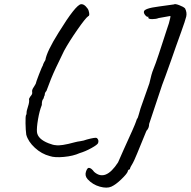

<svg xmlns="http://www.w3.org/2000/svg" viewBox="-20 -705 908 914"><path d="M193 -254V-251Q191 -251 189.5 -244Q188 -237 186 -234Q179 -228 179 -205Q168 -178 161 -137Q154 -96 156 -76Q160 -43 211 -23Q234 -14 245 -14Q268 -9 337 -28Q348 -31 363 -33Q378 -35 394 -41Q435 -52 441 -48Q452 -39 447 -24Q444 -16 415 0Q386 16 359 24Q328 38 284 42Q240 46 217 38Q178 28 146 -1.5Q114 -31 105 -64Q102 -86 101.5 -118Q101 -150 104 -158Q107 -160 106.5 -168Q106 -176 113.5 -198.5Q121 -221 118 -234Q123 -245 128 -250Q135 -258 133 -267.5Q131 -277 141 -291L150 -306Q151 -313 165.5 -350.5Q180 -388 185 -396V-398Q189 -408 196 -419Q202 -459 259 -550Q341 -683 366 -685Q377 -686 388 -675Q399 -664 402 -654Q409 -630 400 -628Q387 -619 348 -563Q309 -507 285 -463L246 -382Q222 -331 201 -272Q193 -264 193 -254ZM752 -301 690 -115Q690 -95 677 -82Q621 57 613 70Q599 93 599 97.5Q599 102 594 102Q588 106 588 112Q583 124 557 149Q531 174 510 183.5Q489 193 455 183.5Q421 174 397 148Q383 132 389 113Q395 94 403 94Q414 94 428 113Q482 161 542 68Q547 56 568 9Q623 -111 627 -125Q631 -139 636 -145Q636 -146 641 -161Q646 -176 649 -189L691 -308Q701 -354 710.5 -376.5Q720 -399 736 -447.5Q752 -496 760 -521Q768 -546 773.5 -562.5Q779 -579 784 -594Q793 -626 791 -629L735 -619Q723 -614 704.5 -614Q686 -614 686 -621V-626Q681 -622 672.5 -631.5Q664 -641 665 -649Q665 -665 736 -674L808 -684Q813 -688 833 -680.5Q853 -673 861 -665Q871 -645 866.5 -626Q862 -607 843 -554.5Q824 -502 817.5 -483.5Q811 -465 796 -422Q762 -326 752 -301Z"/></svg>

Font: Caveat
Style: Regular
Weight: 400
Designer: Pablo Impallari
Foundry: Creative Lab NY
Version: Version 1.096; ttfautohint (v1.3)